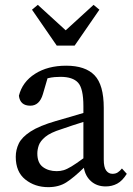

<svg xmlns="http://www.w3.org/2000/svg" viewBox="-20 -759 549 792"><path d="M416 10Q380 10 356 -11Q332 -32 326 -67Q285 -27 254 -7Q223 13 179 13Q124 13 84.5 -18.5Q45 -50 45 -112Q45 -141 57.5 -167Q70 -193 106 -216.5Q142 -240 211 -260Q240 -268 268 -276.5Q296 -285 324 -293V-321Q324 -394 302 -418Q280 -442 230 -442Q219 -442 205.5 -441Q192 -440 176 -436L157 -371Q143 -323 105 -323Q63 -323 58 -364Q72 -421 124.5 -454.5Q177 -488 253 -488Q332 -488 370 -448.5Q408 -409 408 -314V-101Q408 -69 418 -55.5Q428 -42 444 -42Q457 -42 466 -48Q475 -54 483 -64L503 -42Q485 -13 463.5 -1.5Q442 10 416 10ZM134 -126Q134 -87 157 -70Q180 -53 214 -53Q229 -53 242.5 -57Q256 -61 275 -72.5Q294 -84 324 -106V-256Q301 -249 278.5 -241.5Q256 -234 233 -226Q188 -212 167 -194.5Q146 -177 140 -159.5Q134 -142 134 -126ZM136 -739 251 -634 366 -739 390 -719 288 -571H214L112 -719Z"/></svg>

Font: Source Serif 4
Style: Regular
Weight: 400
Designer: Frank Grießhammer
Foundry: Adobe
Version: Version 4.005;hotconv 1.1.0;makeotfexe 2.6.0